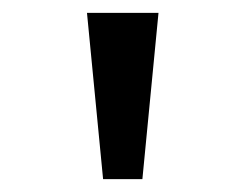

<svg xmlns="http://www.w3.org/2000/svg" viewBox="-20 -749 366 298"><path d="M140 -471 115 -729H226L201 -471Z"/></svg>

Font: ltelugu15
Style: Book
Weight: 400
Designer: Jelle Bosma - Monotype Design Team
Foundry: Monotype Imaging Inc.
Version: Version 2.003